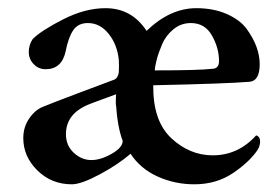

<svg xmlns="http://www.w3.org/2000/svg" viewBox="-20 -452 698 479"><path d="M192.4 -187.5Q144.5 -164.1 144.5 -117.2Q144.5 -88.9 164.1 -70.8Q183.6 -52.7 208 -52.7Q231.4 -52.7 258.8 -68.4Q286.1 -84 286.1 -100.6Q273.4 -133.8 269.5 -189.5Q268.6 -190.4 269 -203.1Q269.5 -215.8 269.5 -216.8Q199.2 -191.4 192.4 -187.5ZM456.1 -394.5Q431.6 -394.5 412.6 -378.9Q393.6 -363.3 384.3 -341.3Q375 -319.3 370.6 -301.8Q366.2 -284.2 366.2 -276.4Q475.6 -276.4 508.8 -280.3Q526.4 -280.3 526.4 -299.8Q526.4 -332 508.8 -363.3Q491.2 -394.5 456.1 -394.5ZM469.7 -431.6Q512.7 -431.6 545.9 -417Q579.1 -402.3 595.7 -379.4Q612.3 -356.4 620.1 -334.5Q627.9 -312.5 627.9 -292Q627.9 -250 602.5 -248Q545.9 -243.2 362.3 -239.3Q361.3 -150.4 407.2 -107.4Q453.1 -64.5 510.7 -64.5Q574.2 -64.5 619.1 -114.3Q628.9 -111.3 628.9 -98.6Q628.9 -89.8 624 -80.1Q604.5 -49.8 562.5 -21Q520.5 7.8 464.8 7.8Q416 7.8 373 -11.7Q330.1 -31.2 305.7 -68.4Q275.4 -42 229 -17.1Q182.6 7.8 159.2 7.8Q108.4 7.8 73.2 -26.9Q38.1 -61.5 38.1 -107.4Q38.1 -134.8 52.7 -156.2Q67.4 -177.7 86.9 -185.5Q110.4 -195.3 180.7 -221.7Q251 -248 266.6 -253.9Q274.4 -258.8 276.4 -271.5Q277.3 -286.1 276.4 -302.7Q272.5 -340.8 251 -367.7Q229.5 -394.5 199.2 -394.5Q174.8 -394.5 162.6 -376.5Q150.4 -358.4 143.6 -323.2Q133.8 -279.3 93.8 -279.3Q76.2 -279.3 64 -292Q51.8 -304.7 51.8 -322.3Q51.8 -339.8 61.5 -354.5Q83 -376 137.7 -403.8Q192.4 -431.6 243.2 -431.6Q308.6 -431.6 345.7 -375Q404.3 -431.6 469.7 -431.6Z"/></svg>

Font: Crimson
Style: Semibold
Weight: 600
Version: Version 0.8